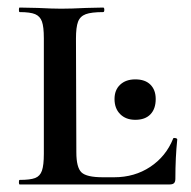

<svg xmlns="http://www.w3.org/2000/svg" viewBox="-20 -488 506 508"><path d="M252 -19H282Q336 -19 377.5 -46.5Q419 -74 438 -121Q438 -123 441 -123Q444 -123 446.5 -122Q449 -121 449 -119Q444 -72 444 -15Q444 -7 440.5 -3.5Q437 0 429 0H32Q30 0 30 -6Q30 -12 32 -12Q60 -12 73 -17Q86 -22 91 -36.5Q96 -51 96 -81V-387Q96 -417 91 -431Q86 -445 73 -450.5Q60 -456 32 -456Q30 -456 30 -462Q30 -468 32 -468L80 -467Q120 -465 142 -465Q168 -465 208 -467L253 -468Q256 -468 256 -462Q256 -456 253 -456Q222 -456 207 -450.5Q192 -445 186.5 -430.5Q181 -416 181 -386L182 -85Q182 -45 195.5 -32Q209 -19 252 -19ZM283 -226Q283 -250 298 -264Q313 -278 338 -278Q364 -278 378 -264Q392 -250 392 -226Q392 -200 378 -185.5Q364 -171 338 -171Q313 -171 298 -186Q283 -201 283 -226Z"/></svg>

Font: Cormorant SC SemiBold
Style: Regular
Weight: 600
Designer: Christian Thalmann (Catharsis Fonts)
Foundry: Catharsis Fonts
Version: Version 4.000